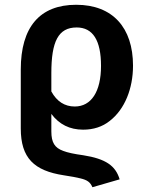

<svg xmlns="http://www.w3.org/2000/svg" viewBox="-20 -564 626 804"><path d="M328 86C291 81 263 75 245 68C209 55 195 33 195 -14V-87C228 -43 272 -21 328 -21C371 -21 409 -33 440 -58C503 -107 537 -194 537 -289C537 -448 452 -544 299 -544C146 -544 67 -450 67 -273V-26C67 98 123 151 247 170C279 175 302 179 317 183C346 190 358 199 367 220L481 187C464 130 423 101 328 86ZM301 -449C369 -449 403 -395 403 -288C403 -180 362 -118 293 -118C251 -118 218 -139 195 -181V-258C195 -390 224 -449 301 -449Z"/></svg>

Font: Fira Sans Medium
Style: Regular
Weight: 500
Designer: Carrois Corporate & Edenspiekermann AG
Foundry: Carrois Corporate GbR & Edenspiekermann AG
Version: Version 4.203